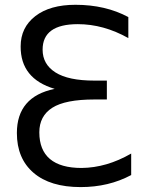

<svg xmlns="http://www.w3.org/2000/svg" viewBox="-20 -762 596 794"><path d="M522.5 -127V-38.1Q429.7 11.7 313.5 11.7Q187.5 11.7 118.7 -47.4Q49.8 -106.4 49.8 -211.9Q49.8 -362.3 206.1 -394.5Q64.5 -436.5 65.4 -570.3Q65.4 -648.4 126 -695.3Q186.5 -742.2 292 -742.2Q416 -742.2 510.7 -691.4V-604.5Q408.2 -662.1 301.8 -662.1Q156.2 -662.1 156.2 -556.6Q156.2 -496.1 209.5 -462.4Q262.7 -428.7 370.1 -428.7H421.9V-350.6H370.1Q250 -350.6 196.3 -316.4Q142.6 -282.2 142.6 -214.8Q142.6 -141.6 186.5 -104.5Q230.5 -67.4 317.4 -67.4Q420.9 -68.4 522.5 -127Z"/></svg>

Font: Gen Shin Gothic Regular
Style: Regular
Weight: 400
Designer: [Source Han Sans]
Ryoko NISHIZUKA  (kana & ideographs); Paul D. Hunt (Latin, Greek & Cyrillic); Wenlong ZHANG  (bopomofo
Version: Version 1.002.20150607